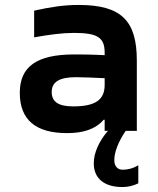

<svg xmlns="http://www.w3.org/2000/svg" viewBox="-20 -529 640 776"><path d="M298 -509C237 -509 187 -501 118 -486V-378C179 -389 232 -396 279 -396C375 -396 403 -377 403 -316V-306C346 -309 302 -309 280 -309C129 -309 60 -260 60 -154C60 -44 125 9 251 9C315 9 365 -6 399 -45H403V0H416C380 42 359 89 359 131C359 192 401 227 475 227C496 227 519 222 539 212V139C519 151 498 157 476 157C454 157 442 142 442 118C442 86 458 44 488 0H533V-284C533 -445 471 -509 298 -509ZM189 -157C189 -198 220 -217 287 -217C314 -217 361 -215 403 -213V-186C403 -128 369 -99 276 -99C217 -99 189 -117 189 -157Z"/></svg>

Font: LT Wave Mono Bold
Style: Regular
Weight: 700
Designer: Daniel Lyons
Version: Version 2.5 (Glyphs App)